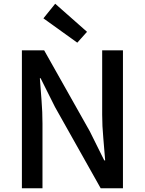

<svg xmlns="http://www.w3.org/2000/svg" viewBox="-20 -1006 774 1026"><path d="M97 0V-737H216L460 -304L537 -149H542Q538 -205 532 -269Q526 -333 526 -393V-737H637V0H518L274 -434L197 -588H193Q197 -531 202 -469Q207 -407 207 -346V0ZM393 -778 212 -908 275 -986 445 -836Z"/></svg>

Font: Source Han Sans SC Medium
Style: Regular
Weight: 500
Designer: Ryoko NISHIZUKA 西塚涼子 (kana, bopomofo & ideographs); Paul D. Hunt (Latin, Greek & Cyrillic); Sandoll Communications 산돌커뮤니
Foundry: Adobe
Version: Version 2.004;hotconv 1.0.118;makeotfexe 2.5.65603